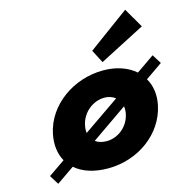

<svg xmlns="http://www.w3.org/2000/svg" viewBox="-121 -944 1066 1086"><g transform="rotate(-15 412.0 -400.5)"><path d="M824.3 -484 790.6 -538 685.3 -465C639.7 -505 574.5 -528 497.5 -528C324.5 -528 165 -416 131.3 -256C118.3 -194 125.7 -139 150.5 -95L53.4 -28L87 26L191.2 -46C235 -7 301.3 15 383.3 15C560.3 15 713.1 -98 746.3 -256C759.2 -317 750.7 -372 724.8 -415ZM319.3 -256C334.3 -327 397.8 -377 464.8 -377C489.8 -377 512.1 -369 528.4 -356L316.7 -210C314.6 -224 315.8 -239 319.3 -256ZM414.1 -136C387.1 -136 365.6 -143 349.1 -155L559.8 -301C561.8 -287 561.7 -272 558.3 -256C543.6 -186 483.1 -136 414.1 -136ZM467.4 -651 507.2 -574 774.2 -712 707.4 -827Z"/></g></svg>

Font: Hussar
Style: BdOblTwo
Weight: 700
Foundry: Cannot Into Space Fonts
Version: Version 2.00